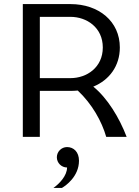

<svg xmlns="http://www.w3.org/2000/svg" viewBox="-20 -670 682 940"><path d="M308.3 50C280.8 50 258.3 72.5 258.3 100C258.3 127.5 280.8 150 308.3 150C308.3 190.8 270 230 241.7 250H283.3C301.7 239.2 366.7 194.2 366.7 116.7C366.7 74.2 340.8 50 308.3 50ZM175 -587.5H325C405 -587.5 483.3 -535 483.3 -437.5C483.3 -340 405 -287.5 325 -287.5H175ZM175 -225H325C337.5 -225 349.2 -225.8 360.8 -226.7C430.8 -160.8 478.3 -75.8 500 0H600C564.2 -94.2 505 -190.8 436.7 -245.8C515.8 -278.3 566.7 -347.5 566.7 -437.5C566.7 -565 464.2 -650 325 -650H91.7V-225V0H175Z"/></svg>

Font: BoonHome
Style: Book
Weight: 400
Designer: Sungsit Sawaiwan
Foundry: Sungsit Sawaiwan
Version: Version 0.2